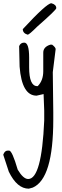

<svg xmlns="http://www.w3.org/2000/svg" viewBox="-105 -604 384 1181"><path d="M43.9 -341.8Q74.2 -341.8 74.2 -250V-190.4Q74.2 -74.2 124 -74.2H127Q161.1 -108.4 161.1 -166V-280.3Q161.1 -315.4 204.1 -329.1H215.8Q237.3 -312.5 237.3 -301.8L219.7 -160.2L222.7 85V131.8Q222.7 495.1 96.7 549.8L72.3 556.6Q0 556.6 -50.8 452.1L-85 347.7Q-76.2 322.3 -57.6 322.3H-48.8Q-30.3 322.3 3.9 439.5Q38.1 497.1 68.4 497.1Q151.4 497.1 167 137.7V76.2L163.1 -25.4L120.1 -15.6Q29.3 -15.6 15.6 -194.3L12.7 -320.3Q21.5 -341.8 43.9 -341.8ZM210.9 -584Q241.2 -576.2 241.2 -553.7Q241.2 -543 124 -440.4Q74.2 -390.6 65.4 -390.6Q35.2 -399.4 35.2 -424.8Q182.6 -584 210.9 -584Z"/></svg>

Font: Sue Ellen Francisco
Style: Regular
Weight: 400
Designer: Kimberly Geswein
Foundry: Kimberly Geswein
Version: Version 1.002 2007